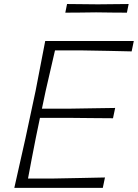

<svg xmlns="http://www.w3.org/2000/svg" viewBox="-20 -912 670 932"><path d="M49.5 0Q63 -62 75.8 -117.2Q88.5 -172.5 103 -238L153 -472Q166 -540 177 -596.5Q188 -653 199.5 -713H629.5L619 -662.5Q566.5 -663.5 507 -665Q447.5 -666.5 367 -667.5H247Q236 -619 225 -572Q214 -525 201.5 -470L183.5 -384.5H316.5Q387 -385.5 438.8 -386.5Q490.5 -387.5 539 -388L528.5 -338Q477.5 -338 426.2 -338.8Q375 -339.5 305.5 -340H174L154 -243.5Q143 -188.5 134 -141.2Q125 -94 116 -45.5H242Q310.5 -46.5 371.5 -48Q432.5 -49.5 489.5 -50.5L479 0ZM297 -850.5 305.5 -892.5Q339.5 -892 377 -891.8Q414.5 -891.5 455 -891Q495.5 -891.5 533 -891.8Q570.5 -892 604.5 -892.5L596 -850.5Q562 -850.5 524.5 -851Q487 -851.5 446.5 -852Q406 -851.5 368.5 -851Q331 -850.5 297 -850.5Z"/></svg>

Font: Commissioner Loud ExtraLight
Style: Italic
Weight: 200
Italic angle: -12°
Designer: Kostas Bartsokas
Foundry: Kostas Bartsokas
Version: Version 1.000; ttfautohint (v1.8.3)